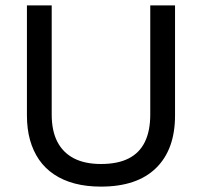

<svg xmlns="http://www.w3.org/2000/svg" viewBox="-20 -680 750 713"><path d="M355 13Q301 13 257.5 1.5Q214 -10 180.5 -32.5Q147 -55 125 -87Q103 -119 91.5 -160Q80 -201 80 -251V-660H172V-255Q172 -194 193 -153.5Q214 -113 254.5 -92Q295 -71 355 -71Q417 -71 457.5 -91.5Q498 -112 518 -153Q538 -194 538 -255V-660H630V-251Q630 -125 559.5 -56Q489 13 355 13Z"/></svg>

Font: Bricolage Grotesque 17pt
Style: Regular
Weight: 400
Version: Version 1.001;gftools[0.9.33.dev8+g029e19f]